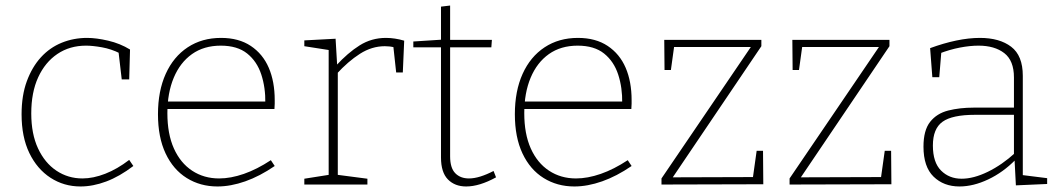

<svg xmlns="http://www.w3.org/2000/svg" viewBox="-20 -667 3829 694"><path d="M271 7Q211 7 162.5 -24.5Q114 -56 86 -114Q58 -172 58 -254Q58 -322 77 -373.5Q96 -425 128 -460Q160 -495 203 -512.5Q246 -530 295 -530Q328 -530 371 -520Q414 -510 450 -488L447 -380H420L408 -483L414 -474Q382 -490 348.5 -496Q315 -502 291 -502Q232 -502 187.5 -472Q143 -442 118 -387.5Q93 -333 93 -257Q93 -183 117.5 -130.5Q142 -78 184 -50Q226 -22 278 -22Q317 -22 360.5 -39Q404 -56 447 -89L462 -67Q412 -29 364 -11Q316 7 271 7Z M766 7Q704 7 655 -23.5Q606 -54 578.5 -112.5Q551 -171 551 -254Q551 -338 579 -400Q607 -462 658.5 -496Q710 -530 779 -530Q843 -530 886.5 -501Q930 -472 951.5 -422Q973 -372 973 -305Q973 -299 973 -292Q973 -285 972 -273H571V-300H948L939 -294Q940 -350 924.5 -397.5Q909 -445 873.5 -473.5Q838 -502 778 -502Q717 -502 674 -471.5Q631 -441 608 -386Q585 -331 585 -258Q585 -183 608.5 -130.5Q632 -78 674.5 -50Q717 -22 772 -22Q814 -22 861.5 -38.5Q909 -55 959 -88L973 -67Q919 -30 866.5 -11.5Q814 7 766 7Z M1080 0V-21L1175 -36L1168 -27V-495L1176 -485L1080 -500V-521L1193 -527L1199 -426L1194 -429Q1237 -476 1280 -503Q1323 -530 1375 -530Q1407 -530 1441 -520L1436 -405H1412L1401 -506L1407 -496Q1398 -498 1389 -499Q1380 -500 1371 -500Q1324 -500 1281 -472.5Q1238 -445 1196 -399L1201 -413V-27L1193 -36L1308 -21V0Z M1665 7Q1624 7 1599 -18.5Q1574 -44 1574 -98V-505L1582 -496H1474V-517L1582 -524L1574 -515V-643L1607 -647V-515L1599 -523H1758L1756 -496H1599L1607 -505V-102Q1607 -60 1625.5 -41Q1644 -22 1675 -22Q1694 -22 1716.5 -29Q1739 -36 1764 -49L1773 -26Q1713 7 1665 7Z M2056 7Q1994 7 1945 -23.5Q1896 -54 1868.5 -112.5Q1841 -171 1841 -254Q1841 -338 1869 -400Q1897 -462 1948.5 -496Q2000 -530 2069 -530Q2133 -530 2176.5 -501Q2220 -472 2241.5 -422Q2263 -372 2263 -305Q2263 -299 2263 -292Q2263 -285 2262 -273H1861V-300H2238L2229 -294Q2230 -350 2214.5 -397.5Q2199 -445 2163.5 -473.5Q2128 -502 2068 -502Q2007 -502 1964 -471.5Q1921 -441 1898 -386Q1875 -331 1875 -258Q1875 -183 1898.5 -130.5Q1922 -78 1964.5 -50Q2007 -22 2062 -22Q2104 -22 2151.5 -38.5Q2199 -55 2249 -88L2263 -67Q2209 -30 2156.5 -11.5Q2104 7 2056 7Z M2738 -122 2739 -1 2371 0V-22L2700 -506L2706 -497H2405L2418 -508L2405 -414H2382L2381 -523H2732V-500L2405 -16L2401 -26L2713 -27L2700 -15L2715 -122Z M3201 -122 3202 -1 2834 0V-22L3163 -506L3169 -497H2868L2881 -508L2868 -414H2845L2844 -523H3195V-500L2868 -16L2864 -26L3176 -27L3163 -15L3178 -122Z M3677 -25 3669 -35 3765 -23V-2L3652 3L3647 -93L3651 -90Q3606 -44 3552 -18.5Q3498 7 3448 7Q3391 7 3354.5 -28.5Q3318 -64 3318 -137Q3318 -196 3342 -226.5Q3366 -257 3407.5 -267.5Q3449 -278 3500 -278H3652L3645 -270V-387Q3645 -448 3610 -475Q3575 -502 3517 -502Q3486 -502 3449.5 -495Q3413 -488 3374 -473L3383 -485L3375 -388H3350L3342 -493Q3391 -511 3436.5 -520.5Q3482 -530 3522 -530Q3593 -530 3635 -498Q3677 -466 3677 -393ZM3352 -141Q3352 -80 3381.5 -50.5Q3411 -21 3456 -21Q3499 -21 3550.5 -46Q3602 -71 3650 -115L3645 -102V-259L3652 -252H3504Q3422 -252 3387 -227Q3352 -202 3352 -141Z"/></svg>

Font: Bitter Thin ExtraLight
Style: Regular
Weight: 250
Version: Version 2.002